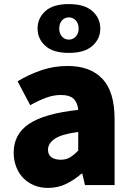

<svg xmlns="http://www.w3.org/2000/svg" viewBox="-20 -906 646 940"><path d="M215 14Q176 14 145 0.5Q114 -13 92 -36.5Q70 -60 58.5 -91.5Q47 -123 47 -159Q47 -249 122 -299.5Q197 -350 363 -368Q360 -403 340.5 -422Q321 -441 277 -441Q243 -441 207 -428Q171 -415 128 -391L66 -508Q123 -542 183.5 -562.5Q244 -583 311 -583Q422 -583 481.5 -520Q541 -457 541 -323V0H396L383 -56H379Q344 -25 303.5 -5.5Q263 14 215 14ZM277 -124Q304 -124 323.5 -136Q343 -148 363 -169V-260Q280 -249 247.5 -226Q215 -203 215 -173Q215 -148 232 -136Q249 -124 277 -124ZM317 -647Q240 -647 202 -681.5Q164 -716 164 -766Q164 -817 202 -851.5Q240 -886 317 -886Q394 -886 432.5 -851.5Q471 -817 471 -766Q471 -716 432.5 -681.5Q394 -647 317 -647ZM317 -712Q337 -712 351 -727Q365 -742 365 -766Q365 -791 351 -806Q337 -821 317 -821Q297 -821 283.5 -806Q270 -791 270 -766Q270 -742 283.5 -727Q297 -712 317 -712Z"/></svg>

Font: Kinto Sans Black
Style: Regular
Weight: 900
Designer: Authors: Ryoko NISHIZUKA  (kana & ideographs); Paul D. Hunt (Latin, Greek & Cyrillic); Wenlong ZHANG  (bopomofo); Sandol
Foundry: Adobe Systems Incorporated, ookami Inc.
Version: Version 0.001